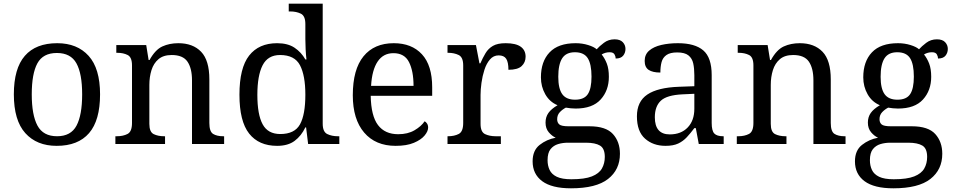

<svg xmlns="http://www.w3.org/2000/svg" viewBox="-20 -780 5166 1040"><path d="M287 10Q179 10 117 -59Q55 -128 55 -269Q55 -409 114.5 -477.5Q174 -546 290 -546Q398 -546 460 -477.5Q522 -409 522 -269Q522 -128 462.5 -59Q403 10 287 10ZM289 -42Q364 -42 394.5 -99.5Q425 -157 425 -269Q425 -381 394 -437Q363 -493 288 -493Q213 -493 182.5 -437Q152 -381 152 -269Q152 -157 183 -99.5Q214 -42 289 -42Z M605 0V-42H613Q647 -42 671 -54.5Q695 -67 695 -114V-426Q695 -470 671.5 -482Q648 -494 615 -494H610V-536H772L785 -455H790Q821 -511 859.5 -528.5Q898 -546 946 -546Q1025 -546 1069.5 -499.5Q1114 -453 1114 -350V-114Q1114 -67 1134.5 -54.5Q1155 -42 1189 -42H1194V0H1020V-345Q1020 -410 995.5 -446Q971 -482 910 -482Q865 -482 838.5 -459.5Q812 -437 800.5 -400Q789 -363 789 -320V-109Q789 -65 812.5 -53.5Q836 -42 869 -42H874V0Z M1481 10Q1382 10 1329.5 -56.5Q1277 -123 1277 -267Q1277 -412 1329.5 -479Q1382 -546 1481 -546Q1539 -546 1575.5 -521.5Q1612 -497 1634 -458H1640Q1637 -483 1635.5 -513.5Q1634 -544 1634 -568V-650Q1634 -694 1609.5 -706Q1585 -718 1552 -718H1544V-760H1728V-110Q1728 -66 1752.5 -54Q1777 -42 1810 -42H1818V0H1649L1638 -90H1634Q1612 -44 1576 -17Q1540 10 1481 10ZM1498 -54Q1576 -54 1605 -106.5Q1634 -159 1634 -267Q1634 -371 1605 -426.5Q1576 -482 1497 -482Q1431 -482 1402.5 -426.5Q1374 -371 1374 -266Q1374 -160 1402.5 -107Q1431 -54 1498 -54Z M2123 10Q2014 10 1952.5 -62Q1891 -134 1891 -264Q1891 -404 1949 -475Q2007 -546 2113 -546Q2210 -546 2265.5 -486Q2321 -426 2321 -307V-261H1988Q1990 -152 2027.5 -102.5Q2065 -53 2137 -53Q2189 -53 2225.5 -74.5Q2262 -96 2280 -123Q2287 -120 2293 -111Q2299 -102 2299 -89Q2299 -69 2280 -46Q2261 -23 2222 -6.5Q2183 10 2123 10ZM2220 -315Q2220 -395 2195.5 -443.5Q2171 -492 2111 -492Q2056 -492 2025.5 -446.5Q1995 -401 1990 -315Z M2404 0V-42H2407Q2441 -42 2465 -54.5Q2489 -67 2489 -114V-426Q2489 -470 2464.5 -482Q2440 -494 2407 -494H2404V-536H2558L2577 -437H2582Q2595 -467 2610 -492Q2625 -517 2650 -531.5Q2675 -546 2719 -546Q2774 -546 2800.5 -527Q2827 -508 2827 -473Q2827 -442 2805.5 -422Q2784 -402 2734 -402Q2734 -443 2722 -461.5Q2710 -480 2681 -480Q2653 -480 2634 -458Q2615 -436 2604 -402Q2593 -368 2588 -331.5Q2583 -295 2583 -266V-109Q2583 -65 2607.5 -53.5Q2632 -42 2665 -42H2693V0Z M3073 240Q2969 240 2917 201.5Q2865 163 2865 94Q2865 35 2903 5Q2941 -25 2990 -34Q2970 -43 2952.5 -63.5Q2935 -84 2935 -116Q2935 -146 2950.5 -168Q2966 -190 3000 -210Q2957 -228 2933.5 -269.5Q2910 -311 2910 -361Q2910 -447 2957 -496.5Q3004 -546 3098 -546Q3134 -546 3166 -536Q3198 -526 3212 -513Q3226 -529 3251 -548Q3276 -567 3309 -567Q3339 -567 3353.5 -551.5Q3368 -536 3368 -515Q3368 -494 3355.5 -478.5Q3343 -463 3315 -463Q3315 -474 3308.5 -485.5Q3302 -497 3282 -497Q3259 -497 3239 -485Q3256 -464 3267 -435.5Q3278 -407 3278 -364Q3278 -290 3233.5 -241Q3189 -192 3098 -192Q3086 -192 3070.5 -193.5Q3055 -195 3045 -197Q3026 -187 3012 -172Q2998 -157 2998 -134Q2998 -116 3009.5 -106Q3021 -96 3060 -96H3173Q3262 -96 3300 -54Q3338 -12 3338 53Q3338 139 3273.5 189.5Q3209 240 3073 240ZM3095 -240Q3144 -240 3164 -270Q3184 -300 3184 -365Q3184 -433 3163.5 -465Q3143 -497 3094 -497Q3046 -497 3025 -464Q3004 -431 3004 -364Q3004 -300 3025.5 -270Q3047 -240 3095 -240ZM3075 191Q3147 191 3186 175.5Q3225 160 3240.5 132.5Q3256 105 3256 70Q3256 24 3230 8.5Q3204 -7 3154 -7H3056Q3028 -7 3003 0.5Q2978 8 2962 28Q2946 48 2946 88Q2946 117 2957 140.5Q2968 164 2996 177.5Q3024 191 3075 191Z M3585 10Q3518 10 3474 -29Q3430 -68 3430 -150Q3430 -230 3486.5 -268Q3543 -306 3658 -310L3741 -313V-373Q3741 -409 3735 -436.5Q3729 -464 3709 -480Q3689 -496 3648 -496Q3610 -496 3590 -482Q3570 -468 3563.5 -443.5Q3557 -419 3557 -387Q3515 -387 3493.5 -401.5Q3472 -416 3472 -450Q3472 -485 3496.5 -506Q3521 -527 3562 -536.5Q3603 -546 3652 -546Q3744 -546 3789.5 -507Q3835 -468 3835 -373V-114Q3835 -72 3849 -57Q3863 -42 3897 -42H3900V0H3765L3749 -86H3741Q3720 -58 3700 -36.5Q3680 -15 3653.5 -2.5Q3627 10 3585 10ZM3608 -52Q3669 -52 3705 -89.5Q3741 -127 3741 -191V-272L3677 -269Q3592 -265 3559.5 -234.5Q3527 -204 3527 -145Q3527 -52 3608 -52Z M3971 0V-42H3979Q4013 -42 4037 -54.5Q4061 -67 4061 -114V-426Q4061 -470 4037.5 -482Q4014 -494 3981 -494H3976V-536H4138L4151 -455H4156Q4187 -511 4225.5 -528.5Q4264 -546 4312 -546Q4391 -546 4435.5 -499.5Q4480 -453 4480 -350V-114Q4480 -67 4500.5 -54.5Q4521 -42 4555 -42H4560V0H4386V-345Q4386 -410 4361.5 -446Q4337 -482 4276 -482Q4231 -482 4204.5 -459.5Q4178 -437 4166.5 -400Q4155 -363 4155 -320V-109Q4155 -65 4178.5 -53.5Q4202 -42 4235 -42H4240V0Z M4819 240Q4715 240 4663 201.5Q4611 163 4611 94Q4611 35 4649 5Q4687 -25 4736 -34Q4716 -43 4698.5 -63.5Q4681 -84 4681 -116Q4681 -146 4696.5 -168Q4712 -190 4746 -210Q4703 -228 4679.5 -269.5Q4656 -311 4656 -361Q4656 -447 4703 -496.5Q4750 -546 4844 -546Q4880 -546 4912 -536Q4944 -526 4958 -513Q4972 -529 4997 -548Q5022 -567 5055 -567Q5085 -567 5099.5 -551.5Q5114 -536 5114 -515Q5114 -494 5101.5 -478.5Q5089 -463 5061 -463Q5061 -474 5054.5 -485.5Q5048 -497 5028 -497Q5005 -497 4985 -485Q5002 -464 5013 -435.5Q5024 -407 5024 -364Q5024 -290 4979.5 -241Q4935 -192 4844 -192Q4832 -192 4816.5 -193.5Q4801 -195 4791 -197Q4772 -187 4758 -172Q4744 -157 4744 -134Q4744 -116 4755.5 -106Q4767 -96 4806 -96H4919Q5008 -96 5046 -54Q5084 -12 5084 53Q5084 139 5019.5 189.5Q4955 240 4819 240ZM4841 -240Q4890 -240 4910 -270Q4930 -300 4930 -365Q4930 -433 4909.5 -465Q4889 -497 4840 -497Q4792 -497 4771 -464Q4750 -431 4750 -364Q4750 -300 4771.5 -270Q4793 -240 4841 -240ZM4821 191Q4893 191 4932 175.5Q4971 160 4986.5 132.5Q5002 105 5002 70Q5002 24 4976 8.5Q4950 -7 4900 -7H4802Q4774 -7 4749 0.5Q4724 8 4708 28Q4692 48 4692 88Q4692 117 4703 140.5Q4714 164 4742 177.5Q4770 191 4821 191Z"/></svg>

Font: Noto Serif Yezidi
Style: Regular
Weight: 400
Designer: Dalton Maag Ltd
Foundry: Dalton Maag Ltd
Version: Version 1.001; ttfautohint (v1.8.4.7-5d5b)